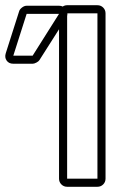

<svg xmlns="http://www.w3.org/2000/svg" viewBox="-35 -715 492 735"><path d="M38 -671Q40 -679 49 -686Q58 -693 67 -693H191Q199 -693 205 -690Q213 -695 222 -695H338Q351 -695 360 -686Q369 -677 369 -664V-31Q369 -18 360 -9Q351 0 338 0H222Q209 0 200 -9Q191 -18 191 -31V-603L116 -485Q113 -480 104.5 -475.5Q96 -471 90 -471H16Q-1 -471 -9.5 -483Q-18 -495 -13 -511ZM338 -31V-664H223Q223 -657 222 -654V-31ZM16 -502H90L191 -662H67Z"/></svg>

Font: Lichte PostBus
Style: Regular
Weight: 400
Designer: Peter Wiegel
Version: Version 1.001